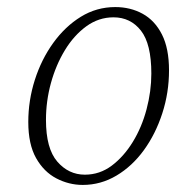

<svg xmlns="http://www.w3.org/2000/svg" viewBox="-20 -510 528 543"><path d="M214 13Q175 13 139.5 -5.5Q104 -24 82 -63Q60 -102 60 -165Q60 -226 78.5 -284Q97 -342 130.5 -388.5Q164 -435 208.5 -462.5Q253 -490 306 -490Q349 -490 383.5 -471Q418 -452 438 -412.5Q458 -373 458 -311Q458 -248 439 -189.5Q420 -131 387 -85.5Q354 -40 309.5 -13.5Q265 13 214 13ZM220 -16Q262 -16 296 -41.5Q330 -67 355.5 -108.5Q381 -150 394.5 -201Q408 -252 408 -302Q408 -386 378.5 -423.5Q349 -461 301 -461Q259 -461 224 -435.5Q189 -410 163.5 -368Q138 -326 124 -275Q110 -224 110 -171Q110 -90 142 -53Q174 -16 220 -16Z"/></svg>

Font: Source Serif 4 18pt Light
Style: Italic
Weight: 300
Italic angle: -12°
Designer: Frank Grießhammer
Foundry: Adobe Systems Incorporated
Version: Version 4.004;hotconv 1.0.116;makeotfexe 2.5.65601